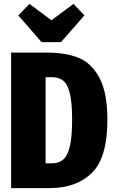

<svg xmlns="http://www.w3.org/2000/svg" viewBox="-20 -965 593 985"><path d="M531 -350Q531 -156 451.5 -78Q372 0 235 0H37V-695H226Q317 -695 383 -668.5Q449 -642 490 -566Q531 -490 531 -350ZM214 -569V-127H245Q282 -127 304.5 -146.5Q327 -166 338.5 -214.5Q350 -263 350 -350Q350 -437 338.5 -485Q327 -533 304.5 -551Q282 -569 247 -569ZM357 -945 413 -886 293 -749H193L74 -886L131 -945L244 -861Z"/></svg>

Font: Fira Sans Extra Condensed ExtraBold
Style: Regular
Weight: 800
Width: 1
Designer: Carrois Corporate & Edenspiekermann AG
Foundry: Carrois Corporate GbR & Edenspiekermann AG
Version: Version 4.203